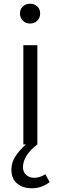

<svg xmlns="http://www.w3.org/2000/svg" viewBox="-20 -773 326 1028"><path d="M41 135Q41 97 62.5 64Q84 31 119 0H105V-531H180V0Q143 28 123 59.5Q103 91 103 121Q103 149 120.5 164Q138 179 163 179Q193 179 223 160L246 202Q227 217 202.5 226Q178 235 151 235Q102 235 71.5 209.5Q41 184 41 135ZM87 -701Q87 -724 102.5 -738.5Q118 -753 141 -753Q164 -753 179.5 -738.5Q195 -724 195 -701Q195 -677 179.5 -662Q164 -647 141 -647Q118 -647 102.5 -662Q87 -677 87 -701Z"/></svg>

Font: Nebula Sans Book
Style: Regular
Weight: 400
Designer: Paul D. Hunt for Adobe (as Source Sans)
Foundry: Nebula Entertainment & Broadcasting LLC
Version: Version 1.010